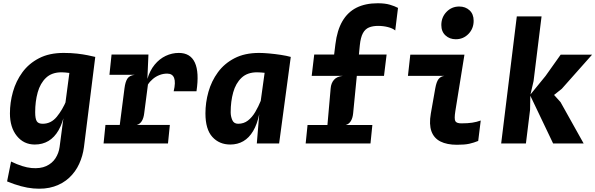

<svg xmlns="http://www.w3.org/2000/svg" viewBox="-20 -881 3656 1179"><path d="M23.5 233 48 111Q120 146 173.8 150.8Q227.5 155.5 264 138.8Q300.5 122 320.8 90.5Q341 59 346 21.5L411 -471L419 -545.5L565 -531.5L495.5 22.5Q488.5 76.5 466.2 125.2Q444 174 405.2 210.2Q366.5 246.5 311.5 264.5Q256.5 282.5 184.8 276.2Q113 270 23.5 233ZM193.5 6.5Q126 6.5 83.5 -46Q41 -98.5 41 -185Q41 -251.5 59.5 -317.2Q78 -383 117.5 -437Q157 -491 219.8 -523.5Q282.5 -556 370.5 -556Q416 -556 453 -551.8Q490 -547.5 518.2 -541.8Q546.5 -536 565 -531.5L457 -421.5Q448 -425 434.8 -428Q421.5 -431 407 -433Q392.5 -435 379.5 -436Q366.5 -437 358 -437Q298 -437 262.5 -403.2Q227 -369.5 211.5 -313.8Q196 -258 196 -192Q196 -152 205.8 -136.5Q215.5 -121 242 -121Q293.5 -121 328.8 -164Q364 -207 388.5 -266L399 -229.5L378 -190.5Q365 -125.5 339.8 -81.5Q314.5 -37.5 277.8 -15.5Q241 6.5 193.5 6.5Z M616 0 627.5 -114H1023L1011.5 0ZM652 -421.5 665 -546H891.5L851 -421.5ZM702 -10 744.5 -339.5Q749.5 -378.5 762.2 -398Q775 -417.5 806.5 -421.5L756.5 -454L766.5 -525L891.5 -546L885 -396.5Q900.5 -448.5 929.8 -484Q959 -519.5 997.5 -537.8Q1036 -556 1078 -556Q1149.5 -556 1176.8 -496.2Q1204 -436.5 1186.5 -320.5H1046.5Q1059.5 -375.5 1049.2 -402.2Q1039 -429 1006.5 -429Q982 -429 959.5 -420.2Q937 -411.5 918.8 -396.2Q900.5 -381 888.5 -362L865.5 -185.5Q862 -155.5 850.5 -137.2Q839 -119 820 -114L855 -87L845 -10Z M1557 0 1575 -218 1608.5 -459.5V-503.5L1765.5 -531.5L1694 0ZM1394 6.5Q1326.5 6.5 1284 -40.2Q1241.5 -87 1241.5 -185Q1241.5 -251.5 1260 -317.2Q1278.5 -383 1318 -437Q1357.5 -491 1420.2 -523.5Q1483 -556 1571 -556Q1596.5 -556 1632.8 -552.8Q1669 -549.5 1705 -544Q1741 -538.5 1765.5 -531.5L1717 -421.5Q1687.5 -425 1662.2 -428Q1637 -431 1616.8 -433Q1596.5 -435 1581.8 -436Q1567 -437 1558.5 -437Q1498.5 -437 1463 -403.2Q1427.5 -369.5 1412 -313.8Q1396.5 -258 1396.5 -192Q1396.5 -167 1406.2 -144Q1416 -121 1442.5 -121Q1477 -121 1502.5 -140.8Q1528 -160.5 1547.5 -193.5Q1567 -226.5 1583 -266L1597.5 -229.5L1572 -180.5Q1559 -117.5 1534.2 -76Q1509.5 -34.5 1474.2 -14Q1439 6.5 1394 6.5Z M1981.5 -10 2010.5 -339Q2013 -370 2030.5 -390.5Q2048 -411 2084.5 -415L2029 -523.5L2039.5 -609Q2050 -695 2082.5 -750.8Q2115 -806.5 2169.2 -833.8Q2223.5 -861 2299.5 -861Q2344 -861 2373.8 -852.2Q2403.5 -843.5 2424 -832.5L2407 -694Q2391.5 -707 2362.8 -714.5Q2334 -722 2301.5 -722Q2269.5 -722 2246 -712.5Q2222.5 -703 2208.5 -677.2Q2194.5 -651.5 2189.5 -603L2148.5 -185Q2145.5 -155 2133.8 -136.8Q2122 -118.5 2103 -113.5L2138 -86.5L2131.5 -10ZM1857 0 1868.5 -113.5H2266.5L2255 0ZM1894 -415 1909.5 -546H2354L2338 -415Z M2779 -640Q2741 -640 2715.5 -663.5Q2690 -687 2690 -727Q2690 -775 2721.8 -808Q2753.5 -841 2800 -841Q2838 -841 2863.2 -817.8Q2888.5 -794.5 2888.5 -753.5Q2888.5 -705.5 2856.8 -672.8Q2825 -640 2779 -640ZM2786 8Q2724.5 8 2684.5 -12.2Q2644.5 -32.5 2629.2 -75Q2614 -117.5 2625.5 -183.5L2653 -339.5Q2660 -378 2672.5 -394.8Q2685 -411.5 2708 -415H2485L2499.5 -545.5H2832L2776 -198Q2768.5 -151 2776 -137.2Q2783.5 -123.5 2813 -123.5Q2853 -123.5 2880.2 -127.8Q2907.5 -132 2932 -141L2916.5 -15.5Q2889.5 -4.5 2861.5 1.8Q2833.5 8 2786 8Z M3376.5 0 3234.5 -297.5 3365.5 -316.5 3422 -254 3564 0ZM3057.5 0 3153.5 -780.5H3305.5L3256.5 -383.5L3237 -299L3236.5 -295L3235 -207.5L3209.5 0ZM3361 -281 3234.5 -297.5 3330 -414.5 3423 -545.5H3616L3430 -336Z"/></svg>

Font: Spline Sans Mono
Style: Italic
Weight: 400
Italic angle: -4°
Monospace: yes
Designer: Eben Sorkin, Mirko Velimirovic
Foundry: Sorkin Type
Version: Version 1.004